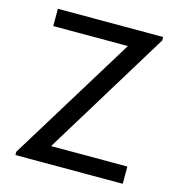

<svg xmlns="http://www.w3.org/2000/svg" viewBox="-107 -814 844 908"><g transform="rotate(15 315.0 -360.0)"><path d="M50 0V-16L430.5 -635.5H65V-720H580.5V-703L202 -84.5H575.5V0Z"/></g></svg>

Font: Manrope ExtraLight Medium
Style: Regular
Weight: 500
Version: Version 4.504